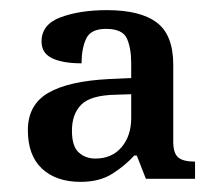

<svg xmlns="http://www.w3.org/2000/svg" viewBox="-20 -739 422 379"><path d="M139 -380Q91 -380 63 -406Q35 -432 35 -482Q35 -532 75 -555.5Q115 -579 196 -583L239 -585V-614Q239 -644 230.5 -663Q222 -682 189 -682Q159 -682 150 -662.5Q141 -643 141 -614Q104 -614 83 -624Q62 -634 62 -657Q62 -691 100 -705Q138 -719 191 -719Q257 -719 289.5 -694.5Q322 -670 322 -611V-459Q322 -437 331.5 -428.5Q341 -420 365 -420V-386H268L250 -432H245Q228 -413 202.5 -396.5Q177 -380 139 -380ZM168 -426Q201 -426 220 -448.5Q239 -471 239 -506V-553L208 -552Q159 -551 140.5 -532.5Q122 -514 122 -481Q122 -450 135.5 -438Q149 -426 168 -426Z"/></svg>

Font: NotoSerif-Regular
Style: Regular
Weight: 400
Designer: Monotype Design Team
Foundry: Monotype Imaging Inc.
Version: Version 2.007; ttfautohint (v1.8) -l 8 -r 50 -G 200 -x 14 -D